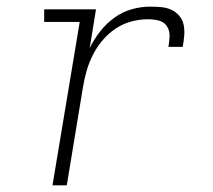

<svg xmlns="http://www.w3.org/2000/svg" viewBox="-20 -558 640 578"><path d="M138 0 220 -492H113V-530H269L250 -413Q263 -440 281.5 -463.5Q300 -487 324 -504.5Q348 -522 376 -530Q404 -538 432 -538Q449 -538 465.5 -536.5Q482 -535 496 -528.5Q510 -522 520 -510Q530 -498 533 -482.5Q536 -467 534.5 -450Q533 -433 530 -417H487Q490 -433 490.5 -449.5Q491 -466 482.5 -479Q474 -492 458.5 -496Q443 -500 426 -500Q401 -500 376 -493.5Q351 -487 329 -472.5Q307 -458 289.5 -437.5Q272 -417 260 -393.5Q248 -370 241 -345.5Q234 -321 230 -297L181 0Z"/></svg>

Font: Iosevka Slab XLtEx
Style: Italic
Weight: 200
Width: 7
Italic angle: -9°
Monospace: yes
Designer: Belleve Invis
Foundry: Belleve Invis
Version: Version 11.1.0; ttfautohint (v1.8.3)